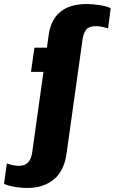

<svg xmlns="http://www.w3.org/2000/svg" viewBox="-121 -748 570 954"><path d="M429 -707 416 -607Q381 -618 355 -618Q322 -618 308 -601.5Q294 -585 289 -551L210 13Q198 101 146.5 143.5Q95 186 13 186Q-15 186 -48.5 180.5Q-82 175 -101 165L-87 64Q-76 69 -58 72.5Q-40 76 -27 76Q2 76 18 59.5Q34 43 39 9L95 -391H33L50 -511H112L121 -575Q143 -728 311 -728Q339 -728 374.5 -722.5Q410 -717 429 -707Z"/></svg>

Font: Chivo ExtraBold Italic
Style: Regular
Weight: 800
Italic angle: -8.05°
Designer: Hector Gatti
Foundry: Omnibus-Type
Version: Version 1.007